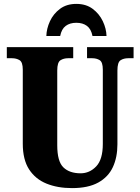

<svg xmlns="http://www.w3.org/2000/svg" viewBox="-20 -956 720 986"><path d="M350 10Q276 10 219 -13Q162 -36 129.5 -86Q97 -136 97 -218V-598Q97 -637 80.5 -647Q64 -657 41 -657H15V-714H356V-657H330Q307 -657 290.5 -646.5Q274 -636 274 -594V-210Q274 -127 305.5 -96.5Q337 -66 394 -66Q440 -66 474 -101.5Q508 -137 508 -217V-598Q508 -637 492 -647Q476 -657 453 -657H427V-714H666V-657H639Q615 -657 599 -646.5Q583 -636 583 -594V-215Q583 -148 559.5 -97.5Q536 -47 484.5 -18.5Q433 10 350 10ZM218 -771Q219 -809 236.5 -847Q254 -885 288 -910.5Q322 -936 372 -936Q422 -936 456 -910.5Q490 -885 508 -847Q526 -809 527 -771H455Q448 -807 426.5 -823Q405 -839 372 -839Q339 -839 317.5 -823Q296 -807 289 -771Z"/></svg>

Font: Noto Serif Condensed Black
Style: Regular
Weight: 900
Width: 3
Designer: Monotype Design Team
Foundry: Monotype Imaging Inc.
Version: Version 2.015; ttfautohint (v1.8.4.7-5d5b)